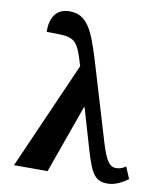

<svg xmlns="http://www.w3.org/2000/svg" viewBox="-86 -839 769 917"><g transform="rotate(10 298.0 -380.5)"><path d="M43 0H206L324 -331H327L385 -133C418 -21 438 9 498 9C532 9 564 -7 596 -30L572 -87C557 -77 544 -71 525 -71C489 -71 473 -106 450 -179L335 -563C292 -704 261 -770 178 -770C108 -770 85 -717 86 -654C221 -654 232 -657 272 -521V-520Z"/></g></svg>

Font: Noto Serif SemiCondensed
Style: Bold
Weight: 700
Width: 4
Designer: Monotype Design Team
Foundry: Monotype Imaging Inc.
Version: Version 2.015